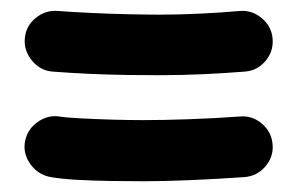

<svg xmlns="http://www.w3.org/2000/svg" viewBox="-20 -480 551 359"><path d="M26.4 -408.2Q28.3 -431.2 46.6 -446.3Q64.9 -461.4 88.4 -459.5Q114.7 -457.5 150.4 -455.8Q186 -454.1 220.5 -453.4Q254.9 -452.6 276.9 -452.6Q315.9 -452.6 355.7 -454.6Q395.5 -456.5 428.2 -459.5Q451.2 -461.4 469.5 -446Q487.8 -430.7 489.7 -407.7Q491.7 -384.3 476.6 -366.2Q461.4 -348.1 438.5 -346.2Q403.3 -343.3 361.1 -341.3Q318.8 -339.4 276.9 -339.4Q253.9 -339.4 218.5 -339.8Q183.1 -340.3 145.5 -342Q107.9 -343.8 77.6 -346.2Q55.2 -348.1 39.8 -366.7Q24.4 -385.3 26.4 -408.2ZM26.9 -216.3Q31.7 -239.3 51.5 -252.7Q71.3 -266.1 93.8 -261.7Q102.1 -260.3 129.4 -258.8Q156.7 -257.3 189.9 -256.3Q223.1 -255.4 248 -255.4Q285.6 -255.4 334 -257.1Q382.3 -258.8 428.7 -262.2Q451.7 -264.2 469.7 -248.8Q487.8 -233.4 489.7 -210Q491.7 -187 476.3 -168.9Q460.9 -150.9 437.5 -148.9Q388.7 -145.5 338.6 -143.3Q288.6 -141.1 248 -141.1Q220.7 -141.1 187.5 -141.6Q154.3 -142.1 123.5 -143.8Q92.8 -145.5 72.3 -149.4Q49.8 -154.3 36.1 -174.1Q22.5 -193.8 26.9 -216.3Z"/></svg>

Font: Mikhak-DS2-FD Black
Style: Regular
Weight: 900
Designer: Amin Abedi
Version: Version 3.2